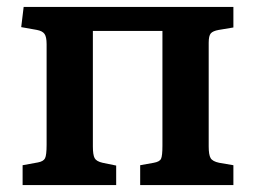

<svg xmlns="http://www.w3.org/2000/svg" viewBox="-20 -532 732 552"><path d="M45 0V-57L89 -65Q105 -68 109.5 -77Q114 -86 114 -116V-405Q114 -426 108 -434.5Q102 -443 86 -446L41 -454L48 -512H651V-453L609 -446Q592 -443 586 -436Q580 -429 580 -409V-111Q580 -87 585.5 -77.5Q591 -68 610 -64L651 -57V0H383V-57L422 -64Q439 -67 443 -75.5Q447 -84 447 -113V-443H247V-111Q247 -87 252 -77.5Q257 -68 275 -64L314 -56V0Z"/></svg>

Font: Literata 18pt SemiBold
Style: Regular
Weight: 600
Designer: Latin by Veronika Burian and Jose Scaglione. Greek by Irene Vlachou. Cyrillic by Vera Evstafieva.
Foundry: TypeTogether
Version: Version 3.103;gftools[0.9.29]